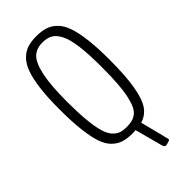

<svg xmlns="http://www.w3.org/2000/svg" viewBox="-274 -769 1004 1004"><g transform="rotate(-45 228.0 -267.0)"><path d="M288.1 155.3Q288.1 155.3 248 4.9Q239.3 6.8 220.7 6.8Q182.6 5.9 156.5 -2.7Q130.4 -11.2 107.4 -34.2Q84.5 -57.1 71.3 -96.9Q58.1 -136.7 50.8 -200Q43.5 -263.2 43.5 -353Q43.5 -439 51 -500.7Q58.6 -562.5 72.8 -602.8Q86.9 -643.1 110.1 -666.7Q133.3 -690.4 161.1 -699.7Q189 -709 227.5 -709Q266.6 -709 294.7 -700Q322.8 -690.9 346.2 -667.7Q369.6 -644.5 383.5 -604.5Q397.5 -564.5 405 -502.2Q412.6 -439.9 412.6 -353Q412.6 -231 399.7 -157Q386.7 -83 362.3 -48.3Q337.9 -13.7 296.4 -1Q297.4 2.9 306.6 39.1Q315.9 75.2 324.7 109.6Q333.5 144 333.5 145.5Q334 147 334.7 150.1Q335.4 153.3 335.7 154.3Q335.9 155.3 336.4 157.5Q336.9 159.7 336.9 160.4Q336.9 161.1 336.7 162.6Q336.4 164.1 335.7 164.8Q335 165.5 334 166.5Q333 167.5 331.3 168.2Q329.6 168.9 327.6 169.4Q308.6 175.3 303.2 175.3Q293 175.3 288.1 155.3ZM227.5 -38.6Q250.5 -38.6 266.4 -42.5Q282.2 -46.4 297.9 -57.9Q313.5 -69.3 323.5 -91.1Q333.5 -112.8 341.3 -147.2Q349.1 -181.6 352.8 -232.7Q356.4 -283.7 356.4 -353Q356.4 -447.8 348.6 -509.3Q340.8 -570.8 323.7 -604.2Q306.6 -637.7 284.2 -650.4Q261.7 -663.1 227.5 -663.1Q183.1 -663.1 156.2 -637.7Q129.4 -612.3 114.5 -543.2Q99.6 -474.1 99.6 -353Q99.6 -272 105.2 -215.1Q110.8 -158.2 120.6 -123.8Q130.4 -89.4 147.2 -70.3Q164.1 -51.3 182.4 -44.9Q200.7 -38.6 227.5 -38.6Z"/></g></svg>

Font: BenchNine Light
Style: Regular
Weight: 300
Version: Version 1 ; ttfautohint (v0.92.18-e454-dirty) -l 8 -r 50 -G 